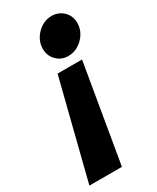

<svg xmlns="http://www.w3.org/2000/svg" viewBox="-239 -562 674 823"><g transform="rotate(-30 98.5 -150.5)"><path d="M168 -506Q203 -506 226.5 -483Q250 -460 250 -425Q250 -397 235.5 -373.5Q221 -350 197.5 -335.5Q174 -321 146 -321Q112 -321 89 -344.5Q66 -368 66 -402Q66 -430 80.5 -453.5Q95 -477 118 -491.5Q141 -506 168 -506ZM189 -279 107 205H-54L68 -279Z"/></g></svg>

Font: Red Hat Display Black
Style: Italic
Weight: 900
Italic angle: -12°
Designer: Pentagram, MCKL
Foundry: Pentagram, MCKL
Version: Version 1.023; ttfautohint (v1.8.3)